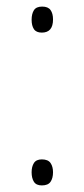

<svg xmlns="http://www.w3.org/2000/svg" viewBox="-20 -555 255 583"><path d="M76 -495Q76 -513 83 -524Q90 -535 108 -535Q126 -535 133.5 -524.5Q141 -514 141 -496Q141 -456 107 -456Q90 -456 83 -466.5Q76 -477 76 -495ZM76 -32Q76 -49 83 -60Q90 -71 107 -71Q126 -71 133.5 -60Q141 -49 141 -32Q141 -14 133.5 -3Q126 8 107 8Q90 8 83 -3Q76 -14 76 -32Z"/></svg>

Font: Noto Sans Gujarati SemiCondensed ExtraLight
Style: Regular
Weight: 200
Width: 4
Designer: Jelle Bosma - Monotype Design Team, Universal Thirst
Foundry: Monotype Imaging Inc.
Version: Version 2.106; ttfautohint (v1.8.4.7-5d5b)